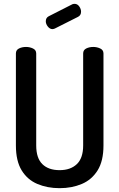

<svg xmlns="http://www.w3.org/2000/svg" viewBox="-20 -976 622 1002"><path d="M291 6Q227 6 175 -16Q123 -38 93 -87Q63 -136 63 -217V-697Q63 -715 79 -723Q95 -731 116 -731Q135 -731 152 -723Q169 -715 169 -697V-217Q169 -151 201 -119.5Q233 -88 291 -88Q348 -88 381 -119.5Q414 -151 414 -217V-697Q414 -715 430 -723Q446 -731 467 -731Q486 -731 503 -723Q520 -715 520 -697V-217Q520 -136 489.5 -87Q459 -38 407 -16Q355 6 291 6ZM254 -824Q240 -824 229.5 -837.5Q219 -851 219 -865Q219 -883 234 -891L358 -954Q364 -956 369 -956Q384 -956 393.5 -942.5Q403 -929 403 -915Q403 -896 387 -888L266 -827Q263 -826 260 -825Q257 -824 254 -824Z"/></svg>

Font: Dosis ExtraLight SemiBold
Style: Regular
Weight: 600
Version: Version 3.001; ttfautohint (v1.8.2)